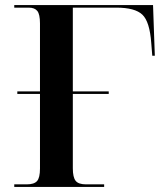

<svg xmlns="http://www.w3.org/2000/svg" viewBox="-20 -734 640 754"><path d="M36 0H389V-10H318Q288 -10 277 -24Q266 -38 266 -73V-365H407V-375H266V-704H437Q510 -704 539 -676.5Q568 -649 574 -565L578 -515H588L581 -714H36V-704H93Q116 -704 126.5 -691Q137 -678 137 -642V-375H48V-365H137V-72Q137 -36 125.5 -23Q114 -10 85 -10H36Z"/></svg>

Font: Noto Serif Display Semi
Style: Regular
Weight: 600
Designer: Monotype Design Team
Foundry: Monotype Imaging Inc.
Version: Version 1.900